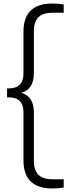

<svg xmlns="http://www.w3.org/2000/svg" viewBox="-20 -838 381 1088"><path d="M101 -312Q137.5 -301 154.8 -273Q172 -245 172 -199V73.5Q172 127.5 198.2 152.8Q224.5 178 279.5 178H341V224.5Q314.5 230 276 230Q195 230 154 190Q113 150 113 71V-201.5Q113 -286.5 28.5 -286.5H20V-337H28.5Q113 -337 113 -422V-659Q113 -738 154 -778Q195 -818 276 -818Q314.5 -818 341 -812.5V-766H279.5Q224.5 -766 198.2 -740.8Q172 -715.5 172 -661.5V-424.5Q172 -378.5 154.8 -350.8Q137.5 -323 101 -312Z"/></svg>

Font: Encode Sans Semi Condensed Light
Style: Regular
Weight: 300
Width: 4
Designer: Multiple Designers
Foundry: Impallari Type
Version: Version 2.000